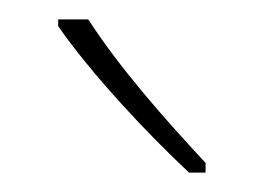

<svg xmlns="http://www.w3.org/2000/svg" viewBox="-20 -784 272 198"><path d="M71 -764H40V-757C74 -708 132 -646 175 -606H192V-616C151 -660 104 -713 71 -764Z"/></svg>

Font: Noto Sans Gujarati UI Condensed Thin
Style: Regular
Weight: 100
Width: 3
Designer: Jelle Bosma - Monotype Design Team, Universal Thirst
Foundry: Monotype Imaging Inc.
Version: Version 2.106